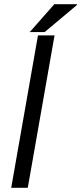

<svg xmlns="http://www.w3.org/2000/svg" viewBox="-20 -891 386 911"><path d="M121.1 -738.8 237.8 -871.1H344.2L346.2 -868.2L191.9 -738.8ZM33.2 0 160.2 -723.1H238.8L111.8 0Z"/></svg>

Font: Archivo Expanded Light
Style: Italic
Weight: 300
Width: 7
Italic angle: -10°
Designer: Hector Gatti
Foundry: Omnibus-Type
Version: Version 2.001